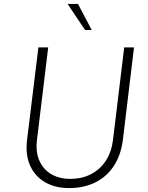

<svg xmlns="http://www.w3.org/2000/svg" viewBox="-20 -952 757 980"><path d="M169 -240Q161 -178 180.5 -133Q200 -88 241 -63.5Q282 -39 338 -39Q399 -39 445.5 -63.5Q492 -88 521 -133Q550 -178 557 -240L614 -710H664L607 -237Q597 -160 561 -105Q525 -50 466.5 -21Q408 8 332 8Q263 8 211.5 -21Q160 -50 134.5 -105Q109 -160 118 -237L176 -710H226ZM378 -932 448 -799H414L325 -932Z"/></svg>

Font: Josefin Sans Thin Light
Style: Italic
Weight: 300
Italic angle: -7°
Version: Version 2.000